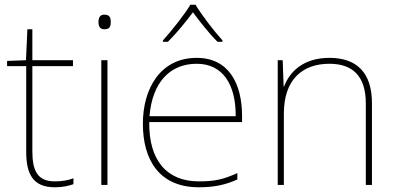

<svg xmlns="http://www.w3.org/2000/svg" viewBox="-20 -783 1679 813"><path d="M212 -15C138 -15 117 -61 117 -143V-503H289V-528H117V-659H96L90 -528L10 -525V-503H91V-140C91 -47 119 10 212 10C247 10 269 4 291 -3V-28C269 -20 245 -15 212 -15Z M422 -721C402 -721 397 -706 397 -690C397 -673 402 -659 422 -659C446 -659 449 -673 449 -690C449 -706 446 -721 422 -721ZM435 -528H409V0H435Z M808 -763H786C762 -722 707 -653 670 -612V-606H691C728 -643 769 -693 797 -731C825 -693 864 -643 901 -606H922V-612C885 -653 832 -722 808 -763ZM813 -538C659 -538 585 -408 585 -259C585 -104 656 10 822 10C886 10 934 0 985 -23V-50C923 -22 886 -15 822 -15C685 -15 610 -105 612 -266H1005V-291C1005 -430 948 -538 813 -538ZM813 -513C925 -513 979 -423 978 -291H613C625 -436 701 -513 813 -513Z M1375 -538C1263 -538 1206 -478 1183 -417H1181L1177 -528H1156V0H1182V-302C1182 -446 1260 -513 1375 -513C1472 -513 1529 -462 1529 -345V0H1555V-346C1555 -477 1489 -538 1375 -538Z"/></svg>

Font: Noto Sans Devanagari UI Thin
Style: Regular
Weight: 100
Designer: Jelle Bosma - Monotype Design Team
Foundry: Monotype Imaging Inc.
Version: Version 2.004